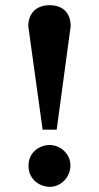

<svg xmlns="http://www.w3.org/2000/svg" viewBox="-20 -707 380 739"><path d="M251 -69.8Q251 -52.7 244.4 -37.6Q237.8 -22.5 226.8 -11.5Q215.8 -0.5 201.4 5.9Q187 12.2 170.9 12.2Q158.7 12.2 144.5 7.6Q130.4 2.9 118.2 -6.8Q106 -16.6 97.9 -32.2Q89.8 -47.9 89.8 -69.8Q89.8 -89.4 97.2 -104.2Q104.5 -119.1 116.2 -128.9Q127.9 -138.7 142.3 -143.8Q156.7 -148.9 170.9 -148.9Q184.6 -148.9 199 -143.6Q213.4 -138.2 224.9 -127.9Q236.3 -117.7 243.7 -103Q251 -88.4 251 -69.8ZM198.2 -208H144L88.9 -606Q88.9 -627 95.5 -642.3Q102.1 -657.7 113 -667.5Q124 -677.2 138.9 -682.1Q153.8 -687 170.9 -687Q187.5 -687 202.4 -682.4Q217.3 -677.7 228.3 -668Q239.3 -658.2 245.6 -642.8Q252 -627.4 252 -606Z"/></svg>

Font: Charis SIL
Style: Bold
Weight: 700
Foundry: SIL International
Version: Version 4.112